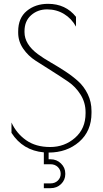

<svg xmlns="http://www.w3.org/2000/svg" viewBox="-20 -783 538 1003"><path d="M209 75V13Q99 3 40 -89V-143Q66 -86 116.5 -50.5Q167 -15 242 -15Q317 -15 372 -63Q427 -111 427 -191V-197Q427 -247 401 -288.5Q375 -330 336 -356.5Q297 -383 251 -412Q205 -441 166 -466Q127 -491 101 -529Q75 -567 75 -612V-619Q75 -689 120 -726Q165 -763 231 -763Q323 -763 377 -695V-644Q354 -686 314.5 -710Q275 -734 226 -734Q177 -734 142.5 -703.5Q108 -673 108 -620V-615Q108 -552 178 -500Q208 -478 245.5 -456.5Q283 -435 320.5 -410.5Q358 -386 388.5 -358.5Q419 -331 438.5 -291Q458 -251 458 -203V-193Q458 -98 393.5 -42Q329 14 234 14V49H244Q276 49 298.5 71Q321 93 321 123V127Q321 157 299 178.5Q277 200 244 200H209V175H244Q267 175 282 160.5Q297 146 297 125Q297 104 282 89.5Q267 75 244 75Z"/></svg>

Font: Poiret One
Style: Regular
Weight: 400
Designer: Denis Masharov
Foundry: Denis Masharov
Version: Version 1.001